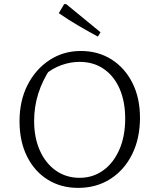

<svg xmlns="http://www.w3.org/2000/svg" viewBox="-20 -906 768 934"><path d="M360 8Q276 8 211.5 -32.5Q147 -73 111 -146Q75 -219 75 -316Q75 -416 114 -492.5Q153 -569 220.5 -613.5Q288 -658 373 -658Q458 -658 523 -616.5Q588 -575 624.5 -502Q661 -429 661 -333Q661 -233 623 -156Q585 -79 517 -35.5Q449 8 360 8ZM367 -41Q432 -41 482 -77Q532 -113 560.5 -178Q589 -243 589 -329Q589 -412 562 -474Q535 -536 485 -570.5Q435 -605 367 -605Q323 -605 279.5 -589.5Q236 -574 200 -544L226 -574Q146 -454 146 -318Q146 -236 174 -173.5Q202 -111 252 -76Q302 -41 367 -41ZM456 -728Q408 -754 360 -782Q312 -810 266 -842L292 -886H302L469 -749Z"/></svg>

Font: Piazzolla 24pt Light
Style: Regular
Weight: 300
Designer: Juan Pablo del Peral
Foundry: Huerta Tipografica
Version: Version 2.005